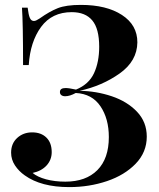

<svg xmlns="http://www.w3.org/2000/svg" viewBox="-20 -742 642 776"><path d="M535.2 -570.8Q534.2 -495.1 463.6 -445.1Q393.1 -395 301.8 -375Q369.1 -374 431.6 -353Q494.1 -332 533.7 -290.5Q573.2 -249 573.2 -189.9Q573.2 -127 528.6 -80.6Q483.9 -34.2 412.4 -10Q340.8 14.2 259.8 14.2Q146 14.2 80.1 -33.2Q56.2 -49.8 40.5 -73.5Q24.9 -97.2 24.9 -125Q24.9 -162.1 49.6 -184.6Q74.2 -207 109.9 -207Q146 -207 167.5 -186Q189 -165 189 -127Q189 -96.2 168.5 -73.5Q147.9 -50.8 111.8 -43Q130.9 -26.9 166 -17.3Q201.2 -7.8 244.1 -7.8Q327.1 -7.8 373.5 -54.4Q419.9 -101.1 419.9 -188Q419.9 -262.2 386 -312.5Q352.1 -362.8 286.1 -366.2Q262.2 -353 243.2 -353Q233.9 -353 228 -357.4Q222.2 -361.8 222.2 -370.1Q222.2 -386.2 245.1 -386.2Q258.8 -386.2 287.1 -379.9Q338.9 -400.9 359.9 -446Q380.9 -491.2 380.9 -553.2Q380.9 -626 353 -659.4Q325.2 -692.9 270 -692.9Q189.9 -692.9 146 -633.1Q102.1 -573.2 96.2 -479H73.2Q73.2 -649.9 68.8 -710.9H91.8Q95.2 -682.1 100.6 -669.7Q106 -657.2 117.2 -657.2Q122.1 -657.2 127.9 -660.2Q133.8 -663.1 141.1 -668Q180.2 -695.8 213.6 -709Q247.1 -722.2 307.1 -722.2Q410.2 -722.2 472.7 -681.6Q535.2 -641.1 535.2 -570.8Z"/></svg>

Font: Neothic
Style: Regular
Weight: 400
Designer: Vasily Draigo aka Daymarius
Foundry: Vasily Draigo aka Daymarius
Version: Version 1.00 May 8, 2019, initial release